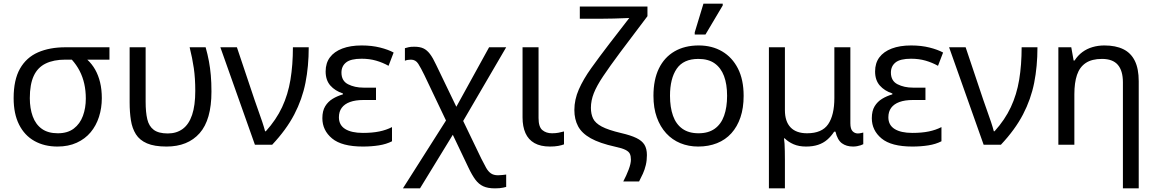

<svg xmlns="http://www.w3.org/2000/svg" viewBox="-20 -796 6364 1056"><path d="M296 10Q224 10 169.5 -20.5Q115 -51 85 -110.5Q55 -170 55 -256Q55 -357 90 -418.5Q125 -480 189 -508Q253 -536 340 -536H582V-468H460Q486 -444 503.5 -413Q521 -382 530.5 -343Q540 -304 540 -256Q540 -202 524.5 -153.5Q509 -105 478.5 -68.5Q448 -32 402 -11Q356 10 296 10ZM298 -63Q352 -63 386 -89Q420 -115 436 -158.5Q452 -202 452 -254Q452 -297 443.5 -335Q435 -373 418 -406Q401 -439 375 -468H340Q275 -468 231 -446.5Q187 -425 165.5 -378.5Q144 -332 144 -256Q144 -200 160 -156Q176 -112 210 -87.5Q244 -63 298 -63Z M896 10Q829 10 788.5 -7.5Q748 -25 727.5 -57.5Q707 -90 700 -134.5Q693 -179 693 -233V-536H781V-236Q781 -179 790 -140.5Q799 -102 825.5 -82Q852 -62 903 -62Q951 -62 985 -87Q1019 -112 1036.5 -164Q1054 -216 1054 -296Q1054 -366 1046 -421Q1038 -476 1023 -536H1111Q1122 -497 1129 -459.5Q1136 -422 1139.5 -382Q1143 -342 1143 -292Q1143 -137 1078 -63.5Q1013 10 896 10Z M1382 0 1192 -536H1283L1380 -247Q1388 -223 1400 -190Q1412 -157 1422.5 -125.5Q1433 -94 1438 -74H1442Q1499 -137 1531.5 -206.5Q1564 -276 1577.5 -357.5Q1591 -439 1591 -536H1678Q1678 -431 1660 -340.5Q1642 -250 1598.5 -166.5Q1555 -83 1477 0Z M1976 10Q1860 10 1806.5 -34.5Q1753 -79 1753 -146Q1753 -186 1768.5 -211.5Q1784 -237 1809.5 -252.5Q1835 -268 1866 -277V-282Q1823 -296 1797 -325.5Q1771 -355 1771 -403Q1771 -449 1794.5 -480.5Q1818 -512 1862.5 -529Q1907 -546 1969 -546Q2025 -546 2070.5 -534.5Q2116 -523 2145 -507L2117 -434Q2085 -452 2048.5 -462.5Q2012 -473 1969 -473Q1909 -473 1883.5 -452.5Q1858 -432 1858 -397Q1858 -351 1894.5 -332.5Q1931 -314 1979 -314H2048V-246H1979Q1935 -246 1905 -235Q1875 -224 1859.5 -203Q1844 -182 1844 -151Q1844 -108 1878.5 -86.5Q1913 -65 1976 -65Q2028 -65 2066.5 -73Q2105 -81 2136 -97V-19Q2105 -3 2064 3.5Q2023 10 1976 10Z M2702 240Q2663 240 2638 228.5Q2613 217 2594.5 192Q2576 167 2557 127L2314 -383Q2295 -422 2280.5 -445Q2266 -468 2240 -468Q2231 -468 2222.5 -466.5Q2214 -465 2207 -462V-531Q2218 -534 2228 -536.5Q2238 -539 2259 -539Q2289 -539 2308.5 -530Q2328 -521 2344.5 -499.5Q2361 -478 2379 -439L2627 76Q2642 106 2653.5 126.5Q2665 147 2680 157.5Q2695 168 2719 168Q2732 168 2743.5 166.5Q2755 165 2764 164V232Q2757 234 2747.5 236Q2738 238 2727 239Q2716 240 2702 240ZM2196 240 2457 -171 2492 -90 2290 240ZM2509 -99 2474 -180 2670 -536H2764Z M3005 10Q2953 10 2919.5 -9Q2886 -28 2870 -64Q2854 -100 2854 -150V-536H2942V-147Q2942 -98 2963 -80.5Q2984 -63 3016 -63Q3036 -63 3051.5 -66Q3067 -69 3082 -73V-2Q3069 3 3050 6.5Q3031 10 3005 10Z M3408 202Q3425 170 3437.5 137Q3450 104 3450 82Q3450 63 3444.5 50.5Q3439 38 3420.5 28.5Q3402 19 3364 11Q3278 -8 3229 -35.5Q3180 -63 3159.5 -101.5Q3139 -140 3139 -191Q3139 -248 3163.5 -304Q3188 -360 3232 -421.5Q3276 -483 3332 -556L3441 -697Q3437 -697 3413.5 -696Q3390 -695 3356.5 -694Q3323 -693 3289 -693H3169V-760H3541V-707L3391 -508Q3333 -430 3297.5 -377Q3262 -324 3246 -283.5Q3230 -243 3230 -203Q3230 -169 3242 -144Q3254 -119 3289.5 -100Q3325 -81 3397 -64Q3449 -52 3480 -37Q3511 -22 3524.5 0Q3538 22 3538 57Q3538 86 3532 111.5Q3526 137 3516 159Q3506 181 3495 202Z M4070 -269Q4070 -202 4052.5 -150.5Q4035 -99 4002.5 -63Q3970 -27 3923.5 -8.5Q3877 10 3820 10Q3767 10 3722 -8.5Q3677 -27 3644 -63Q3611 -99 3592.5 -150.5Q3574 -202 3574 -269Q3574 -358 3604 -419.5Q3634 -481 3690 -513.5Q3746 -546 3823 -546Q3896 -546 3951.5 -513.5Q4007 -481 4038.5 -419.5Q4070 -358 4070 -269ZM3665 -269Q3665 -206 3681.5 -159.5Q3698 -113 3733 -88Q3768 -63 3822 -63Q3876 -63 3911 -88Q3946 -113 3962.5 -159.5Q3979 -206 3979 -269Q3979 -333 3962 -378Q3945 -423 3910.5 -447.5Q3876 -472 3821 -472Q3739 -472 3702 -418Q3665 -364 3665 -269ZM3801 -606V-618L3849 -776H3955V-766L3860 -606Z M4209 240V-536H4297V-190Q4297 -128 4328 -95.5Q4359 -63 4419 -63Q4501 -63 4535 -113Q4569 -163 4569 -257V-536H4657V-118Q4657 -87 4669 -74.5Q4681 -62 4698 -62Q4706 -62 4715 -64Q4724 -66 4728 -67V-3Q4723 0 4714 3Q4705 6 4694 8Q4683 10 4672 10Q4635 10 4610.5 -8Q4586 -26 4575 -72H4568Q4551 -46 4529.5 -27.5Q4508 -9 4479.5 0.5Q4451 10 4413 10Q4374 10 4345 -2.5Q4316 -15 4296 -35H4292Q4294 -23 4295 -5.5Q4296 12 4296.5 34.5Q4297 57 4297 84V240Z M4998 10Q4882 10 4828.5 -34.5Q4775 -79 4775 -146Q4775 -186 4790.5 -211.5Q4806 -237 4831.5 -252.5Q4857 -268 4888 -277V-282Q4845 -296 4819 -325.5Q4793 -355 4793 -403Q4793 -449 4816.5 -480.5Q4840 -512 4884.5 -529Q4929 -546 4991 -546Q5047 -546 5092.5 -534.5Q5138 -523 5167 -507L5139 -434Q5107 -452 5070.5 -462.5Q5034 -473 4991 -473Q4931 -473 4905.5 -452.5Q4880 -432 4880 -397Q4880 -351 4916.5 -332.5Q4953 -314 5001 -314H5070V-246H5001Q4957 -246 4927 -235Q4897 -224 4881.5 -203Q4866 -182 4866 -151Q4866 -108 4900.5 -86.5Q4935 -65 4998 -65Q5050 -65 5088.5 -73Q5127 -81 5158 -97V-19Q5127 -3 5086 3.5Q5045 10 4998 10Z M5390 0 5200 -536H5291L5388 -247Q5396 -223 5408 -190Q5420 -157 5430.5 -125.5Q5441 -94 5446 -74H5450Q5507 -137 5539.5 -206.5Q5572 -276 5585.5 -357.5Q5599 -439 5599 -536H5686Q5686 -431 5668 -340.5Q5650 -250 5606.5 -166.5Q5563 -83 5485 0Z M6156 240V-343Q6156 -407 6128 -439.5Q6100 -472 6041 -472Q5985 -472 5951.5 -449.5Q5918 -427 5903.5 -384Q5889 -341 5889 -278V0H5801V-536H5872L5885 -463H5890Q5908 -491 5933 -509.5Q5958 -528 5989 -537Q6020 -546 6054 -546Q6116 -546 6158 -525.5Q6200 -505 6221.5 -461.5Q6243 -418 6243 -349V240Z"/></svg>

Font: Noto Sans Ambassadori
Style: Regular
Weight: 400
Designer: Monotype Design Team
Foundry: Monotype Imaging Inc.
Version: Version 2.013